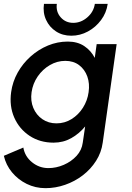

<svg xmlns="http://www.w3.org/2000/svg" viewBox="-63 -730 688 1000"><path d="M440.5 -500H544.5L472 13Q465 64.5 437.2 108Q409.5 151.5 368 183.2Q326.5 215 276.2 232.5Q226 250 174 250Q121.5 250 76.2 227.8Q31 205.5 -0.5 167.5Q-32 129.5 -43 81.5L58.5 38.5Q66.5 85 104 115.2Q141.5 145.5 189 145.5Q230 145.5 269.2 128.5Q308.5 111.5 335.8 81.8Q363 52 368 13L380.5 -71.5Q350 -34 308.2 -10.5Q266.5 13 216 13Q145 13 91.2 -22.5Q37.5 -58 11.2 -117.8Q-15 -177.5 -5 -250Q2.5 -304.5 29.2 -352.2Q56 -400 96.8 -436.2Q137.5 -472.5 187 -493Q236.5 -513.5 290 -513.5Q340.5 -513.5 375.8 -490Q411 -466.5 430.5 -428.5ZM231 -87.5Q274 -87.5 309.8 -109.8Q345.5 -132 369 -169Q392.5 -206 398.5 -250Q405 -294.5 391.8 -331.5Q378.5 -368.5 349 -390.8Q319.5 -413 277 -413Q234.5 -413 196.8 -391Q159 -369 133.5 -332Q108 -295 101.5 -250Q95 -205 110.5 -168Q126 -131 157.8 -109.2Q189.5 -87.5 231 -87.5ZM308.5 -544Q263 -544 228.5 -566.5Q194 -589 176.8 -626.8Q159.5 -664.5 166 -710H233Q227.5 -669 253 -640Q278.5 -611 318.5 -611Q359 -611 392 -639.8Q425 -668.5 431 -710H498Q491.5 -663.5 463.5 -625.8Q435.5 -588 394.8 -566Q354 -544 308.5 -544Z"/></svg>

Font: Urbanist SemiBold
Style: Italic
Weight: 600
Italic angle: -8°
Designer: Corey Hu
Foundry: Corey Hu
Version: Version 1.321; ttfautohint (v1.8.4.7-5d5b)